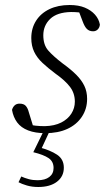

<svg xmlns="http://www.w3.org/2000/svg" viewBox="-20 -520 421 767"><path d="M161 12Q121 12 92.5 1Q64 -10 48.5 -31Q33 -52 28 -81Q31 -92 38.5 -99Q46 -106 58 -106Q75 -106 83 -97Q91 -88 95 -72L115 -7L85 -25Q104 -20 121.5 -18Q139 -16 159 -16Q198 -17 224.5 -30.5Q251 -44 265 -66Q279 -88 279 -114Q279 -147 260 -172.5Q241 -198 200 -227Q172 -248 150 -268.5Q128 -289 116.5 -313Q105 -337 105 -368Q105 -407 124 -437Q143 -467 177.5 -483.5Q212 -500 258 -500Q294 -500 319 -489.5Q344 -479 359.5 -461.5Q375 -444 379 -422Q378 -410 370.5 -402.5Q363 -395 352 -395Q337 -395 327.5 -404Q318 -413 310 -435L291 -485L324 -466Q310 -469 295 -470.5Q280 -472 264 -472Q208 -471 180.5 -444.5Q153 -418 153 -379Q153 -341 172.5 -318.5Q192 -296 231 -266Q263 -243 284.5 -221.5Q306 -200 317 -177Q328 -154 328 -125Q328 -85 307 -53.5Q286 -22 249 -5Q212 12 161 12ZM113 88 156 0H180L140 86L135 68Q181 80 208 98Q235 116 235 150Q235 185 207.5 206Q180 227 133 227Q108 227 87.5 221Q67 215 54 208L65 185Q78 191 94.5 195.5Q111 200 130 200Q160 200 177 187Q194 174 194 151Q194 125 174 111.5Q154 98 113 88Z"/></svg>

Font: Source Serif 4 Light
Style: Italic
Weight: 300
Italic angle: -12°
Designer: Frank Grießhammer
Foundry: Adobe Systems Incorporated
Version: Version 4.004;hotconv 1.0.116;makeotfexe 2.5.65601